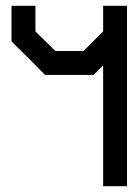

<svg xmlns="http://www.w3.org/2000/svg" viewBox="-20 -639 476 659"><path d="M334 0H416V-619.1H334V-531.2L266.6 -463.9H169.9Q125 -508.8 101.6 -531.2V-619.1H19.5V-497.1Q97.7 -419.9 135.7 -380.9L136.7 -381.8H299.8V-380.9Q318.4 -398.4 334 -415Z"/></svg>

Font: mr_KirucoupageG
Style: Regular
Weight: 400
Designer: Jan Henkel
Version: Version 1.00 May 25, 2020, initial release